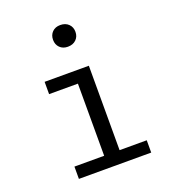

<svg xmlns="http://www.w3.org/2000/svg" viewBox="-140 -878 879 983"><g transform="rotate(-20 300.0 -386.5)"><path d="M300 -773Q328 -773 345 -756.5Q362 -740 362 -714Q362 -688 345 -671.5Q328 -655 300 -655Q273 -655 256.5 -671.5Q240 -688 240 -714Q240 -740 256.5 -756.5Q273 -773 300 -773ZM367 -527V-67H515V0H121V-67H283V-460H126V-527Z"/></g></svg>

Font: Fira Mono
Style: Regular
Weight: 400
Designer: Carrois Corporate & Edenspiekermann AG
Foundry: Carrois Corporate GbR & Edenspiekermann AG
Version: Version 3.206;PS 003.206;hotconv 1.0.70;makeotf.lib2.5.58329